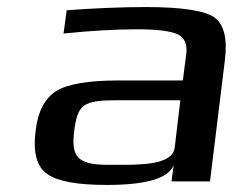

<svg xmlns="http://www.w3.org/2000/svg" viewBox="-20 -514 713 544"><path d="M575 0 617 -342C625 -404 615 -445 587 -465C559 -484 495 -494 394 -494C327 -494 251 -491 169 -485L160 -419C237 -427 308 -431 369 -431C426 -431 463 -426 483 -417C502 -408 511 -390 508 -363L498 -286H316C230 -286 172 -276 139 -256C107 -235 87 -198 81 -144C73 -82 84 -41 114 -21C143 0 199 10 283 10C395 10 458 -9 472 -46L466 0ZM190 -141C200 -220 215 -230 317 -230H491L475 -96C469 -45 373 -47 309 -47H286C198 -47 182 -71 190 -141Z"/></svg>

Font: Gamestation Extended
Style: Italic
Weight: 400
Width: 7
Designer: Jonas Hecksher
Foundry: Jonas Hecksher, Playtypeª, e-types AS
Version: Version 1.003